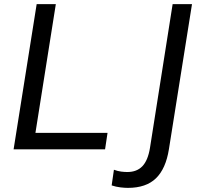

<svg xmlns="http://www.w3.org/2000/svg" viewBox="-20 -725 965 932"><path d="M46 0 158 -705H251L152 -80H502L490 0ZM601 187Q585 187 564 184.5Q543 182 522 175L533 99Q552 106 568.5 108Q585 110 598 110Q644 110 671 82Q698 54 708 -7L818 -705H912L800 -1Q785 94 737 140.5Q689 187 601 187Z"/></svg>

Font: Mulish Medium
Style: Italic
Weight: 500
Italic angle: -9°
Designer: Vernon Adams
Foundry: Vernon Adams
Version: Version 3.603; ttfautohint (v1.8.3)